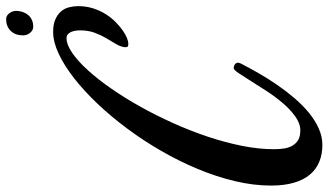

<svg xmlns="http://www.w3.org/2000/svg" viewBox="-264 -702 1055 616"><g transform="rotate(-90 263.0 -394.5)"><path d="M91.8 -43Q91.8 -24.9 94.2 -9.5Q96.7 5.9 103.5 17.3Q110.4 28.8 121.8 35.4Q133.3 42 151.9 42Q174.3 42 196.5 26.1Q218.8 10.3 239 -13.4Q259.3 -37.1 277.6 -64.9Q295.9 -92.8 310.5 -116.5Q325.2 -140.1 335.9 -156Q346.7 -171.9 352.1 -171.9Q354.5 -171.9 358.4 -170.7Q362.3 -169.4 365.2 -167Q368.2 -164.6 369.1 -160.2Q370.1 -155.8 367.2 -149.9Q353 -122.1 335.7 -91.8Q318.4 -61.5 298.3 -32.5Q278.3 -3.4 255.9 22.9Q233.4 49.3 209 69.3Q184.6 89.4 158.4 101.1Q132.3 112.8 105 112.8Q75.7 112.8 51.8 103Q27.8 93.3 10.7 73.2Q-6.3 53.2 -15.6 22Q-24.9 -9.3 -24.9 -51.8Q-24.9 -107.9 -10.7 -167.5Q3.4 -227.1 28.3 -286.9Q53.2 -346.7 86.4 -404.3Q119.6 -461.9 158 -513.4Q196.3 -564.9 237.5 -608.4Q278.8 -651.9 319.3 -683.6Q359.9 -715.3 397.9 -733.2Q436 -751 467.8 -751Q492.2 -751 508.3 -743.9Q524.4 -736.8 533.9 -725.6Q543.5 -714.4 547.1 -700Q550.8 -685.5 550.8 -670.9Q550.8 -645 543.7 -622.8Q536.6 -600.6 525.4 -582.8Q514.2 -564.9 500.5 -551.3Q486.8 -537.6 473.6 -528.3Q460.4 -519 449 -514.4Q437.5 -509.8 431.2 -509.8Q424.3 -509.8 421.6 -511.2Q418.9 -512.7 418.9 -521Q420.9 -535.6 429.7 -550Q438.5 -564.5 448.2 -581.1Q458 -597.7 465.6 -618.2Q473.1 -638.7 473.1 -665Q473.1 -671.9 471.9 -679.4Q470.7 -687 468 -693.4Q465.3 -699.7 460.4 -703.9Q455.6 -708 448.2 -708Q427.2 -708 400.9 -689.9Q374.5 -671.9 345.5 -639.9Q316.4 -607.9 286.4 -564.7Q256.3 -521.5 228.3 -471.2Q200.2 -420.9 175.3 -365.5Q150.4 -310.1 131.8 -254.4Q113.3 -198.7 102.5 -144.8Q91.8 -90.8 91.8 -43ZM535.6 -870.1Q535.6 -858.9 532.2 -848.9Q528.8 -838.9 522.5 -831.3Q516.1 -823.7 506.6 -819.3Q497.1 -814.9 484.9 -814.9Q478 -814.9 472.9 -818.1Q467.8 -821.3 464.1 -826.2Q460.4 -831.1 458.7 -836.7Q457 -842.3 457 -847.2Q457 -872.6 471.4 -887.2Q485.8 -901.9 509.8 -901.9Q515.6 -901.9 520.5 -898.7Q525.4 -895.5 528.8 -890.6Q532.2 -885.7 533.9 -880.4Q535.6 -875 535.6 -870.1Z"/></g></svg>

Font: Mervale Script
Style: Regular
Weight: 400
Designer: Astigmatic (AOETI)
Foundry: Astigmatic (AOETI)
Version: Version 1.000